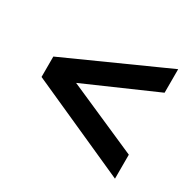

<svg xmlns="http://www.w3.org/2000/svg" viewBox="-117 -634 786 770"><g transform="rotate(30 276.0 -249.5)"><path d="M105 -220.5V-281L501 -107V4L42 -202V-296.5L501 -503V-394Z"/></g></svg>

Font: Newsreader 9pt
Style: Bold
Weight: 700
Designer: Hugues Gentile
Foundry: Production Type
Version: Version 1.003